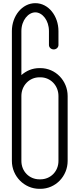

<svg xmlns="http://www.w3.org/2000/svg" viewBox="-20 -1190 502 1212"><path d="M203 -1170C119 -1170 55 -1088 55 -994V-174C55 -78 133 2 229 2H235C331 2 407 -78 407 -174V-584C407 -680 331 -760 235 -760H229C185 -760 147 -744 115 -716V-994C115 -1062 159 -1112 203 -1112C247 -1112 289 -1062 289 -994V-906C289 -890 303 -878 319 -878C335 -878 349 -890 349 -906V-994C349 -1088 287 -1170 203 -1170ZM229 -702H235C299 -702 349 -650 349 -584V-174C349 -108 299 -58 235 -58H229C165 -58 115 -108 115 -174V-584C115 -650 165 -702 229 -702Z"/></svg>

Font: bauhaus_2017
Style: _regular
Weight: 400
Version: Version 1.0